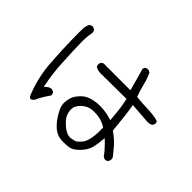

<svg xmlns="http://www.w3.org/2000/svg" viewBox="-147 -1005 1294 1294"><g transform="rotate(45 500.0 -358.0)"><path d="M571.8 -36.6Q550.8 -36.6 528.8 -50.3Q504.4 -64.9 478 -92.3Q450.2 -121.1 444.8 -163.1Q444.3 -168.5 444.3 -173.8Q444.3 -210.4 476.1 -239.7Q511.2 -272 551.8 -273.9Q560.5 -274.4 568.4 -274.4Q597.2 -274.4 621.6 -269Q652.8 -261.7 680.2 -244.1L684.1 -242.2Q684.6 -224.6 684.6 -205.8Q684.6 -187 682.6 -168.9Q680.7 -150.9 678.7 -140.1Q674.3 -118.2 667 -100.1Q656.2 -73.7 621.1 -46.4Q601.6 -39.6 579.1 -37.1Q575.2 -36.6 571.8 -36.6ZM116.7 -617.2Q116.2 -603 116.2 -575.9Q116.2 -548.8 116.7 -508.8Q117.7 -429.2 126.5 -298.1Q135.3 -167 185.1 -46.4Q193.4 -31.7 202.1 -31.7Q211.4 -31.7 225.6 -47.4Q250.5 -101.6 283.7 -146.5Q284.2 -147.9 284.2 -149.4Q284.2 -163.1 276.9 -171.9L260.7 -180.2Q259.3 -180.2 257.8 -180.2Q235.8 -180.2 218.8 -163.1L208 -152.3L204.6 -167.5Q187 -253.9 182.1 -342.3Q173.8 -489.3 173.8 -553.7Q173.8 -566.9 174.3 -576.7Q175.3 -605.5 181.2 -634.3Q182.1 -639.2 182.1 -643.1Q182.1 -655.8 174.3 -665L157.7 -673.3Q156.2 -673.8 153.6 -673.8Q150.9 -673.8 146.5 -672.9Q137.7 -671.4 129.4 -664.6Q117.7 -643.6 116.7 -617.2ZM417 -487.3Q423.3 -487.3 430.2 -487.8L659.2 -489.7Q668.5 -448.7 673.3 -413.3Q678.2 -377.9 683.1 -310.5L671.4 -314.5Q634.3 -325.7 589.8 -329.6Q577.6 -330.6 565.9 -330.6Q533.7 -330.6 501.5 -322.8Q458 -313 431.6 -287.1Q404.3 -260.7 393.3 -236.3Q382.3 -211.9 380.4 -181.2Q379.9 -177.2 379.9 -169.9Q379.9 -162.6 382.3 -149.9Q384.8 -137.2 391.1 -123Q404.8 -93.8 422.9 -67.4Q440.9 -40.5 469.7 -14.4Q498.5 11.7 543.5 17.1Q554.2 17.6 564.5 17.6Q590.3 17.6 615.2 14.2Q647.5 9.8 683.3 -27.8Q719.2 -65.4 728.5 -102.8Q737.8 -140.1 740.7 -181.2L742.2 -198.7Q762.7 -179.2 770 -171.9Q802.2 -140.1 825.7 -106L842.3 -98.1Q843.8 -97.7 845.7 -97.7Q858.4 -97.7 867.2 -105L875 -121.6Q875.5 -127 875.5 -131.3Q875.5 -142.6 869.6 -149.4Q858.9 -161.6 829.1 -198.7Q799.8 -234.9 748 -271.5L745.1 -273.9L734.9 -375.5Q730 -423.8 718.8 -490.7L861.3 -480Q865.7 -479.5 870.1 -479.5Q890.6 -479.5 906.7 -489.3L914.6 -505.4Q915 -506.8 915 -510.5Q915 -514.2 913.6 -519.3Q912.1 -524.4 908.2 -528.8Q861.8 -541.5 809.1 -542.5Q756.3 -543.5 700.2 -549.8Q682.6 -597.2 671.9 -642.6Q662.6 -685.1 643.1 -724.1L627.4 -732.4Q623.5 -732.9 619.6 -732.9Q607.9 -732.9 598.6 -725.1L591.8 -710.9Q602.1 -674.8 609.9 -647.5Q623 -601.6 636.7 -549.3H399.9Q394.5 -550.3 390.1 -550.3Q377.9 -550.3 367.7 -542.5L359.9 -526.9Q359.4 -524.9 359.4 -523.4Q359.4 -509.3 366.7 -499.5Q389.2 -487.3 417 -487.3Z"/></g></svg>

Font: NaikaiFont
Style: Light
Weight: 300
Version: Version 1.89